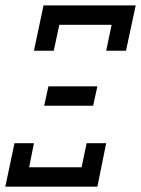

<svg xmlns="http://www.w3.org/2000/svg" viewBox="-22 -704 532 724"><path d="M87.9 -73.2H285.6L304.7 -164.1H378.4L345.2 0H-2L32.7 -164.1H106ZM345.2 -378.4 329.1 -305.2H144.5L160.6 -378.4ZM180.7 -512.7H106L142.1 -683.6H489.7L453.1 -512.7H378.4L398.9 -610.4H201.7Z"/></svg>

Font: Anka/Coder Narrow
Style: Italic
Weight: 400
Width: 3
Italic angle: -12°
Monospace: yes
Version: Version 001.100